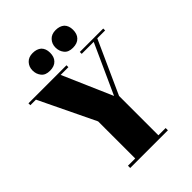

<svg xmlns="http://www.w3.org/2000/svg" viewBox="-250 -1018 1142 1142"><g transform="rotate(-45 320.5 -447.0)"><path d="M261 -684C261 -684 326 -684 326 -684C326 -684 326 -700 326 -700C326 -700 6 -700 6 -700C6 -700 6 -684 6 -684C6 -684 53 -684 53 -684C53 -684 223 -331 223 -331C223 -331 223 -19 223 -19C223 -19 162 -19 162 -19C162 -19 162 0 162 0C162 0 479 0 479 0C479 0 479 -19 479 -19C479 -19 418 -19 418 -19C418 -19 418 -350 418 -350C418 -350 569 -684 569 -684C569 -684 635 -684 635 -684C635 -684 635 -700 635 -700C635 -700 438 -700 438 -700C438 -700 438 -684 438 -684C438 -684 539 -684 539 -684C539 -684 397 -371 397 -371C397 -371 261 -684 261 -684ZM372 -768C384 -753 402 -746 427 -746C452 -746 471 -753 484 -767C497 -780 503 -799 503 -822C503 -845 496 -863 483 -876C469 -888 451 -894 428 -894C405 -894 387 -887 374 -873C361 -859 354 -842 354 -821C354 -800 360 -783 372 -768ZM179 -768C191 -753 209 -746 234 -746C259 -746 278 -753 291 -767C304 -780 310 -799 310 -822C310 -845 303 -863 290 -876C276 -888 258 -894 235 -894C212 -894 194 -887 181 -873C168 -859 161 -842 161 -821C161 -800 167 -783 179 -768Z"/></g></svg>

Font: Abril Fatface Utterance
Style: Regular
Weight: 500
Designer: Veronika Burian, Jos Scaglione
Foundry: TypeTogether
Version: ""